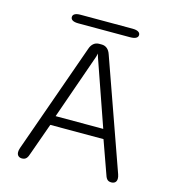

<svg xmlns="http://www.w3.org/2000/svg" viewBox="-110 -828 840 929"><g transform="rotate(15 309.5 -363.5)"><path d="M141 -714C141 -700.5 153.5 -692.5 179.5 -692.5H439C465 -692.5 478 -700.5 478 -714C478 -727.5 465 -735.5 439 -735.5H179.5C153.5 -735.5 141 -727.5 141 -714ZM84.5 9.5C104 9.5 112 -1.5 119.5 -26L175.5 -183H442L498 -26C505.5 -1.5 512.5 9.5 532 9.5C547.5 9.5 558.5 1.5 558.5 -16C558.5 -21.5 557.5 -28.5 554.5 -37L360 -586C352.5 -609 337 -623 315 -623H302C281 -623 265 -609 257.5 -586L63 -37C60 -28.5 59 -21.5 59 -16C59 1 70 9.5 84.5 9.5ZM314 -557.5 428 -230.5H189.5L304 -557.5C306 -564.5 308 -571 308.5 -576Z"/></g></svg>

Font: RTM Light Light
Style: Regular
Weight: 300
Designer: after Tyler Finck
Foundry: An Endless Supply
Version: Version 1.000;Glyphs 3.2.1 (3258)